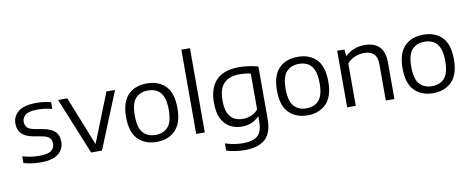

<svg xmlns="http://www.w3.org/2000/svg" viewBox="-81 -1195 4447 1813"><g transform="rotate(-10 2143.0 -289.0)"><path d="M224 9.5Q133 9.5 60.5 -13V-77.5Q103.5 -65 143.2 -59.5Q183 -54 224.5 -54Q302 -54 335 -78Q368 -102 368 -145Q368 -181 348.5 -200.8Q329 -220.5 279.5 -230L196.5 -245Q117.5 -260 84 -297Q50.5 -334 50.5 -393Q50.5 -462 105.5 -506.5Q160.5 -551 278.5 -551Q353 -551 418 -533V-468.5Q350.5 -487 280 -487Q195.5 -487 163 -460.8Q130.5 -434.5 130.5 -395.5Q130.5 -364.5 148.5 -342.8Q166.5 -321 216 -311.5L299 -296.5Q377 -282 412.5 -247.2Q448 -212.5 448 -150Q448 -76.5 391.8 -33.5Q335.5 9.5 224 9.5Z M707.5 0 486.5 -542.5H574.5L762.5 -71L950 -542.5H1032.5L811.5 0Z M1337 9.5Q1225.5 9.5 1158 -58Q1090.5 -125.5 1090.5 -271Q1090.5 -415.5 1157.5 -483.2Q1224.5 -551 1337 -551Q1450 -551 1516.5 -484Q1583 -417 1583 -271Q1583 -127 1515.2 -58.8Q1447.5 9.5 1337 9.5ZM1337 -57.5Q1412 -57.5 1455.8 -105.2Q1499.5 -153 1499.5 -270Q1499.5 -349 1479.8 -395.8Q1460 -442.5 1423.2 -463Q1386.5 -483.5 1337 -483.5Q1262 -483.5 1218 -436.2Q1174 -389 1174 -272Q1174 -153.5 1218 -105.5Q1262 -57.5 1337 -57.5Z M1715 0V-808H1797.5V0Z M2140.5 230Q2100.5 230 2054 223.5Q2007.5 217 1966.5 204V135Q2013 149.5 2055.5 156.2Q2098 163 2136.5 163Q2232 163 2276.8 123.8Q2321.5 84.5 2321.5 -11V-59.5H2317Q2288.5 -29.5 2247 -11.5Q2205.5 6.5 2153 6.5Q2092 6.5 2041.5 -20.5Q1991 -47.5 1961 -106Q1931 -164.5 1931 -260Q1931 -405 2004.5 -478Q2078 -551 2221.5 -551Q2268 -551 2315.5 -544.2Q2363 -537.5 2404 -525V-24Q2404 111.5 2338.2 170.8Q2272.5 230 2140.5 230ZM2176.5 -63.5Q2216 -63.5 2254.8 -79Q2293.5 -94.5 2321.5 -128V-471.5Q2300.5 -477 2273 -480.5Q2245.5 -484 2214 -484Q2116 -484 2065.2 -432.2Q2014.5 -380.5 2014.5 -267.5Q2014.5 -190 2035.5 -145.5Q2056.5 -101 2093 -82.2Q2129.5 -63.5 2176.5 -63.5Z M2783.5 9.5Q2672 9.5 2604.5 -58Q2537 -125.5 2537 -271Q2537 -415.5 2604 -483.2Q2671 -551 2783.5 -551Q2896.5 -551 2963 -484Q3029.5 -417 3029.5 -271Q3029.5 -127 2961.8 -58.8Q2894 9.5 2783.5 9.5ZM2783.5 -57.5Q2858.5 -57.5 2902.2 -105.2Q2946 -153 2946 -270Q2946 -349 2926.2 -395.8Q2906.5 -442.5 2869.8 -463Q2833 -483.5 2783.5 -483.5Q2708.5 -483.5 2664.5 -436.2Q2620.5 -389 2620.5 -272Q2620.5 -153.5 2664.5 -105.5Q2708.5 -57.5 2783.5 -57.5Z M3162.5 0V-542.5H3231.5L3237.5 -481H3243Q3318 -551 3426.5 -551Q3482.5 -551 3525 -531Q3567.5 -511 3591.5 -466.5Q3615.5 -422 3615.5 -348.5V0H3533V-345.5Q3533 -419 3499.5 -448.5Q3466 -478 3408 -478Q3368 -478 3323.2 -461.5Q3278.5 -445 3245 -405.5V0Z M3988 9.5Q3876.5 9.5 3809 -58Q3741.5 -125.5 3741.5 -271Q3741.5 -415.5 3808.5 -483.2Q3875.5 -551 3988 -551Q4101 -551 4167.5 -484Q4234 -417 4234 -271Q4234 -127 4166.2 -58.8Q4098.5 9.5 3988 9.5ZM3988 -57.5Q4063 -57.5 4106.8 -105.2Q4150.5 -153 4150.5 -270Q4150.5 -349 4130.8 -395.8Q4111 -442.5 4074.2 -463Q4037.5 -483.5 3988 -483.5Q3913 -483.5 3869 -436.2Q3825 -389 3825 -272Q3825 -153.5 3869 -105.5Q3913 -57.5 3988 -57.5Z"/></g></svg>

Font: Encode Sans SemiExpanded SemiExpanded
Style: Regular
Weight: 400
Width: 6
Designer: Multiple Designers
Foundry: Impallari Type
Version: Version 3.000; ttfautohint (v1.8.3) -l 8 -r 50 -G 200 -x 14 